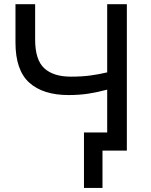

<svg xmlns="http://www.w3.org/2000/svg" viewBox="-20 -720 720 918"><path d="M381.5 178.5V-86.5H492.5V-291.5Q446.5 -279 402.5 -272.2Q358.5 -265.5 308 -265.5Q186 -265.5 120 -324.8Q54 -384 54 -517V-700H148V-531Q148 -433.5 191.8 -393.5Q235.5 -353.5 318.5 -353.5Q371 -353.5 411.8 -359Q452.5 -364.5 492.5 -374V-700H586.5V0H470V178.5Z"/></svg>

Font: Geologica Light
Style: Regular
Weight: 300
Designer: Sindre Bremnes, Frode Helland
Foundry: Monokrom Skriftforlag AS
Version: Version 1.010; ttfautohint (v1.8.4.7-5d5b);gftools[0.9.28]